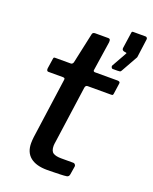

<svg xmlns="http://www.w3.org/2000/svg" viewBox="-145 -860 748 941"><g transform="rotate(20 229.0 -390.0)"><path d="M218 0Q161 0 130.5 -24.5Q100 -49 100 -97Q100 -104 100.5 -112Q101 -120 102 -128L146 -444Q147 -450 144 -452Q141 -454 135 -454H60Q50 -454 51 -469L59 -522Q60 -528 62 -529Q64 -530 70 -530H150Q154 -530 157.5 -533.5Q161 -537 162 -542L196 -699Q198 -710 211 -710H280Q286 -710 288.5 -706Q291 -702 290 -691L267 -539Q266 -535 268.5 -532.5Q271 -530 275 -530H393Q399 -530 403 -527.5Q407 -525 406 -519L398 -463Q397 -457 395 -455.5Q393 -454 385 -454H265Q254 -454 252 -441L211 -148Q210 -141 209 -135Q208 -129 208 -123Q208 -95 222 -86Q236 -77 264 -77H328Q333 -77 337 -72Q341 -67 340 -62L333 -19Q331 -6 320 -4Q307 -2 288 -1.5Q269 -1 250 -0.5Q231 0 218 0ZM351 -575Q347 -575 344.5 -580Q342 -585 343 -589L384 -662Q388 -669 388.5 -670.5Q389 -672 384 -673L377 -674Q370 -675 366.5 -679Q363 -683 364 -689L376 -772Q377 -778 378.5 -779Q380 -780 384 -780H449Q453 -780 456 -776Q459 -772 458 -768L445 -671Q444 -669 443.5 -667.5Q443 -666 442 -665L396 -583Q393 -577 389 -576Q385 -575 376 -575Z"/></g></svg>

Font: Libre Franklin Thin Medium
Style: Italic
Weight: 500
Italic angle: -8°
Version: Version 3.000